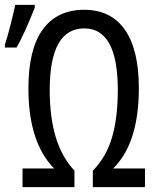

<svg xmlns="http://www.w3.org/2000/svg" viewBox="-22 -764 641 784"><path d="M181 -396Q181 -286 205.5 -204.5Q230 -123 282 -67V0H70V-76H199Q94 -183 94 -403Q94 -563 152.5 -643.5Q211 -724 322 -724Q431 -724 488 -642.5Q545 -561 545 -404Q545 -179 440 -76H570V0H357V-67Q412 -123 435.5 -203Q459 -283 459 -397Q459 -648 322 -648Q181 -648 181 -396ZM-2 -582Q6 -604 21 -662.5Q36 -721 40 -744H120V-733Q80 -631 46 -570H-2Z"/></svg>

Font: Noto Sans UI Cond
Style: Regular
Weight: 400
Width: 3
Designer: Monotype Design Team
Foundry: Monotype Imaging Inc.
Version: Version 1.001